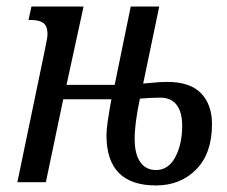

<svg xmlns="http://www.w3.org/2000/svg" viewBox="-20 -556 694 586"><path d="M305 -143Q305 -161 308.5 -184Q312 -207 315 -225Q318 -243 320 -253H173L120 0H33L117 -404Q125 -442 125 -451Q125 -477 112 -486Q99 -495 75 -495H67L76 -536H235L183 -297H330L379 -536H466L417 -301Q467 -306 491 -306Q560 -306 593.5 -271.5Q627 -237 627 -177Q627 -88 579 -39Q531 10 456 10Q305 10 305 -143ZM536 -172Q536 -214 519 -236Q502 -258 469 -258Q443 -258 407 -255Q391 -180 391 -132Q391 -86 408 -61.5Q425 -37 456 -37Q494 -37 515 -76.5Q536 -116 536 -172Z"/></svg>

Font: Noto Serif Cond
Style: Italic
Weight: 400
Width: 3
Italic angle: -12°
Designer: Monotype Design Team
Foundry: Monotype Imaging Inc.
Version: Version 1.001